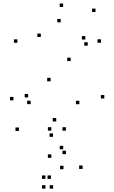

<svg xmlns="http://www.w3.org/2000/svg" viewBox="-20 -772 660 1114"><path d="M585.2 -200.6V-220.6H565.2V-200.6ZM390 -417.7V-437.7H370V-417.7ZM216.8 -557.4V-577.4H196.8V-557.4ZM332.2 -642.2V-662.2H312.2V-642.2ZM475.1 -542.6V-562.6H455.1V-542.6ZM489 -507V-527H469V-507ZM565.8 -523.9V-543.9H545.8V-523.9ZM534.2 -702.2V-722.2H514.2V-702.2ZM346.4 -731.6V-751.6H326.4V-731.6ZM80.9 -523.8V-543.8H60.9V-523.8ZM273.7 -300.3V-320.3H253.7V-300.3ZM440.5 -167.3V-187.3H420.5V-167.3ZM306.2 -67.1V-87.1H286.2V-67.1ZM157.6 -167.8V-187.8H137.6V-167.8ZM143.2 -206.8V-226.8H123.2V-206.8ZM58.1 -189.8V-209.8H38.1V-189.8ZM89.8 -12.3V-32.3H69.8V-12.3ZM287.5 22V2H267.5V22ZM288.2 322.5V302.5H268.2V322.5ZM459.2 208.2V188.2H439.2V208.2ZM346.8 94.1V74.1H326.8V94.1ZM362.3 122.3V102.3H342.3V122.3ZM362.3 -14V-34H342.3V-14ZM277.8 -14V-34H257.8V-14ZM277.8 143.8V123.8H257.8V143.8ZM348.4 209.8V189.8H328.4V209.8ZM275.7 265.9V245.9H255.7V265.9ZM243.7 265.9V245.9H223.7V265.9ZM243.7 322.5V302.5H223.7V322.5Z"/></svg>

Font: Monaspace Xenon Dots Var
Style: Regular
Weight: 400
Designer: Riley Cran and the Lettermatic Team
Version: Version 1.100 (Monaspace Xenon Dots)